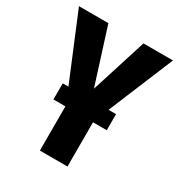

<svg xmlns="http://www.w3.org/2000/svg" viewBox="-168 -827 884 944"><g transform="rotate(30 273.5 -355.5)"><path d="M173.8 -710.9 273.4 -396.5 373 -710.9H540.5L352.1 -256.8V0H195.3V-256.8L6.8 -710.9ZM430.2 -342.3V-251H127.4V-342.3Z"/></g></svg>

Font: Roboto Condensed ExtraBold
Style: Regular
Weight: 800
Designer: Christian Robertson
Foundry: Google
Version: Version 3.008; 2023